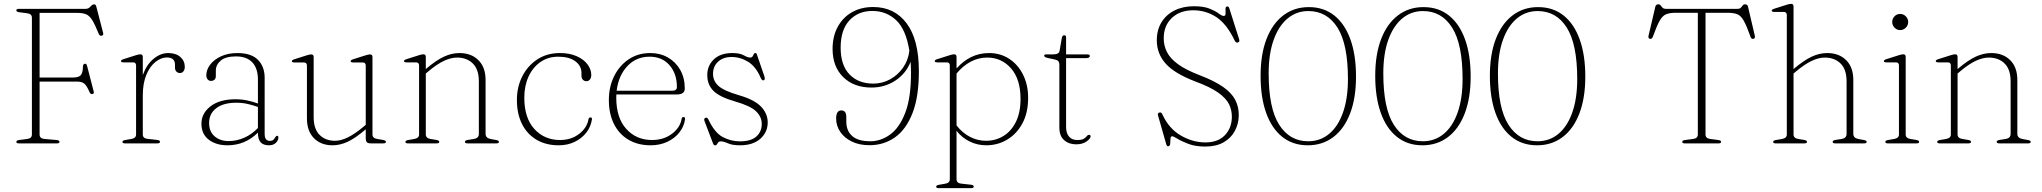

<svg xmlns="http://www.w3.org/2000/svg" viewBox="-20 -746 10626 999"><path d="M423.5 -700Q437.5 -700 444.5 -706Q451.5 -712 456.8 -717.8Q462 -723.5 469.5 -723.5Q478.5 -723.5 481 -712L516.5 -575.5Q520 -562.5 509.5 -560Q499 -557.5 493.5 -570.5Q474 -618.5 459.8 -641.5Q445.5 -664.5 427.8 -671.8Q410 -679 380.5 -679H186V-342.5H357.5Q388 -342.5 399.5 -354Q411 -365.5 411.5 -399Q411.5 -411.5 420 -414Q429.5 -417 433 -403.5L467.5 -270Q470.5 -258.5 461 -256.5Q451.5 -255 446.5 -265.5Q431.5 -300.5 418.5 -311Q405.5 -321.5 381 -321.5H186V-46Q186 -25.5 210.5 -23L275 -17.5Q289.5 -16 289.5 -8Q289.5 0 277 0H77.5Q65 0 65 -8Q65 -15.5 79.5 -17.5L121.5 -23Q146 -26 146 -46V-654Q146 -674 121.5 -677L79.5 -682.5Q65 -684.5 65 -692Q65 -700 77.5 -700Z M723 -449.5V-355.5Q742.5 -410 779 -440Q815.5 -470 855 -470Q895.5 -470 918.5 -449.5Q941.5 -429 941.5 -398Q941.5 -384 934.5 -375Q927.5 -366 916.5 -366Q905.5 -366 898 -373.5Q890.5 -381 890.5 -394.5V-409Q890.5 -447 848 -447Q818.5 -447 789.5 -424.2Q760.5 -401.5 741.8 -357.5Q723 -313.5 723 -248.5V-46.5Q723 -26 747.5 -23.5L797 -18Q812.5 -16.5 812.5 -8Q812.5 0 799 0H629.5Q617 0 617 -8Q617 -15 631.5 -17.5L663.5 -23Q688 -27 688 -46V-405Q688 -421.5 672 -421.5H623Q609.5 -421.5 609.5 -428Q609.5 -434 622 -438L685 -458Q702 -463.5 710.5 -463.5Q723 -463.5 723 -449.5Z M1028 -102.5Q1028 -156 1075.2 -192.8Q1122.5 -229.5 1205 -229.5Q1237.5 -229.5 1267 -223.2Q1296.5 -217 1322 -207.5V-331.5Q1322 -391 1292.5 -421.8Q1263 -452.5 1208 -452.5Q1153.5 -452.5 1128.2 -430.5Q1103 -408.5 1103 -379V-350Q1103 -337.5 1095.8 -331.2Q1088.5 -325 1077.5 -325Q1067 -325 1060.2 -333.2Q1053.5 -341.5 1053.5 -354Q1053.5 -383.5 1073.8 -410Q1094 -436.5 1130.5 -453.2Q1167 -470 1215.5 -470Q1287 -470 1322 -434.8Q1357 -399.5 1357 -341.5V-50Q1357 -29.5 1364.2 -21.2Q1371.5 -13 1383 -13Q1398 -13 1403.5 -19.5Q1409 -26 1412.5 -32Q1417 -39.5 1422 -39.5Q1428.5 -39.5 1428.5 -30.5Q1428.5 -16.5 1415.8 -3.2Q1403 10 1379.5 10Q1350.5 10 1336.2 -5.5Q1322 -21 1322 -56Q1255.5 10 1163.5 10Q1104.5 10 1066.2 -19.2Q1028 -48.5 1028 -102.5ZM1068 -106.5Q1068 -61 1096.8 -36.5Q1125.5 -12 1169.5 -12Q1211 -12 1250.5 -29.2Q1290 -46.5 1322 -80V-189.5Q1297 -198.5 1269 -205Q1241 -211.5 1209 -211.5Q1142.5 -211.5 1105.2 -183Q1068 -154.5 1068 -106.5Z M1577 -130V-404.5Q1577 -421 1561 -421H1512Q1498.5 -421 1498.5 -427.5Q1498.5 -433.5 1511 -437.5L1574 -457.5Q1591 -463 1599.5 -463Q1612 -463 1612 -449V-137Q1612 -75 1642.8 -44.2Q1673.5 -13.5 1723 -13.5Q1753.5 -13.5 1789.2 -30.8Q1825 -48 1870.5 -86L1883 -96.5V-404.5Q1883 -421 1867 -421H1818Q1804.5 -421 1804.5 -427.5Q1804.5 -433.5 1817 -437.5L1880 -457.5Q1897 -463 1905.5 -463Q1918 -463 1918 -449V-46.5Q1918 -27 1942.5 -23L1972.5 -18Q1988 -15.5 1988 -8Q1988 0 1974.5 0H1910.5Q1894.5 0 1888.8 -5.8Q1883 -11.5 1883 -30V-73.5L1881.5 -72Q1829 -27 1789.2 -8.5Q1749.5 10 1710.5 10Q1650 10 1613.5 -27Q1577 -64 1577 -130Z M2195.5 -449.5V-386.5L2197 -388Q2250 -433 2290.5 -451.5Q2331 -470 2370.5 -470Q2432 -470 2469.2 -433Q2506.5 -396 2506.5 -330V-49.5Q2506.5 -27.5 2534 -22.5L2561.5 -17.5Q2576 -15 2576 -8Q2576 0 2563.5 0H2412.5Q2399 0 2399 -8Q2399 -15.5 2414 -18L2446 -23Q2471.5 -27 2471.5 -49.5V-323Q2471.5 -385 2440 -415.8Q2408.5 -446.5 2358 -446.5Q2327 -446.5 2290.2 -429.5Q2253.5 -412.5 2208 -374L2195.5 -363.5V-46.5Q2195.5 -27 2220 -23L2250 -18Q2265.5 -15.5 2265.5 -8Q2265.5 0 2252 0H2102Q2089.5 0 2089.5 -8Q2089.5 -15 2104 -17.5L2136 -23Q2160.5 -27.5 2160.5 -46V-405Q2160.5 -421.5 2144.5 -421.5H2095.5Q2082 -421.5 2082 -428Q2082 -434 2094.5 -438L2157.5 -458Q2174.5 -463.5 2183 -463.5Q2195.5 -463.5 2195.5 -449.5Z M3056.5 -355.5Q3056.5 -341.5 3049.5 -332.5Q3042.5 -323.5 3031.5 -323.5Q3020.5 -323.5 3013 -331Q3005.5 -338.5 3005.5 -352V-366.5Q3005.5 -403.5 2973.5 -427.2Q2941.5 -451 2884.5 -451Q2832 -451 2792.2 -423.5Q2752.5 -396 2730.2 -347.8Q2708 -299.5 2708 -237.5Q2708 -132.5 2760.2 -75Q2812.5 -17.5 2894 -17.5Q2952 -17.5 2993 -49Q3034 -80.5 3042 -125Q3043.5 -135 3052 -135Q3061 -135 3060 -125.5Q3054.5 -87 3030.8 -56.2Q3007 -25.5 2970 -7.8Q2933 10 2887 10Q2820.5 10 2771.5 -19Q2722.5 -48 2696 -101Q2669.5 -154 2669.5 -225.5Q2669.5 -293.5 2697.5 -348.8Q2725.5 -404 2775.8 -437Q2826 -470 2893 -470Q2943.5 -470 2980.2 -453.8Q3017 -437.5 3036.8 -411.2Q3056.5 -385 3056.5 -355.5Z M3543 -285.5Q3543 -254.5 3502 -254.5H3187Q3186.5 -246 3186.5 -237.5Q3186.5 -132.5 3238.8 -75Q3291 -17.5 3372.5 -17.5Q3433 -17.5 3475.8 -49.5Q3518.5 -81.5 3526.5 -127Q3528 -137 3536 -137Q3545.5 -137 3544.5 -126.5Q3539.5 -88 3515 -57Q3490.5 -26 3451.8 -8Q3413 10 3365.5 10Q3299 10 3250 -19Q3201 -48 3174.5 -101Q3148 -154 3148 -225.5Q3148 -293.5 3175 -348.8Q3202 -404 3250.5 -437Q3299 -470 3364 -470Q3415 -470 3455.5 -446.8Q3496 -423.5 3519.5 -382Q3543 -340.5 3543 -285.5ZM3360 -451Q3290 -451 3244 -401.8Q3198 -352.5 3188.5 -274H3478.5Q3502 -274 3502 -293.5Q3502 -362.5 3463.5 -406.8Q3425 -451 3360 -451Z M3786 -449.5Q3743.5 -449.5 3716.8 -425.5Q3690 -401.5 3690 -361.5Q3690 -324 3718.8 -298.5Q3747.5 -273 3825 -250.5Q3906 -227 3940.2 -190.8Q3974.5 -154.5 3974.5 -109.5Q3974.5 -58 3936.2 -24Q3898 10 3830 10Q3790.5 10 3767.8 -0.2Q3745 -10.5 3730 -10.5Q3721 -10.5 3717 -5.2Q3713 0 3710 5.2Q3707 10.5 3700.5 10.5Q3694 10.5 3690 0.5L3646 -115Q3640.5 -129 3650.5 -133Q3660 -136.5 3665.5 -125Q3698 -55.5 3740.5 -33Q3783 -10.5 3830 -10.5Q3887 -10.5 3915.2 -35.5Q3943.5 -60.5 3943.5 -101.5Q3943.5 -137.5 3914.5 -166.2Q3885.5 -195 3805 -218Q3724.5 -241 3692.2 -273.2Q3660 -305.5 3660 -355.5Q3660 -404.5 3694.2 -437.2Q3728.5 -470 3790.5 -470Q3829 -470 3850 -458.2Q3871 -446.5 3882.5 -446.5Q3892 -446.5 3895.8 -452.5Q3899.5 -458.5 3902 -464.2Q3904.5 -470 3910.5 -470Q3916 -470 3918 -463L3955.5 -354Q3958.5 -346 3959.2 -338.2Q3960 -330.5 3953 -328Q3944.5 -325.5 3937 -343Q3913 -399.5 3872.5 -424.5Q3832 -449.5 3786 -449.5Z M4504 9.5Q4450.5 9.5 4411.5 -9.8Q4372.5 -29 4351.5 -60.5Q4330.5 -92 4330.5 -129Q4330.5 -171.5 4357.5 -171.5Q4383.5 -171.5 4383.5 -136.5V-112Q4383.5 -66 4413.8 -38.5Q4444 -11 4508 -11Q4563 -11 4611.5 -46Q4660 -81 4690.2 -159.5Q4720.5 -238 4720 -368.5Q4720 -398 4718 -425Q4695 -364.5 4639.8 -327.5Q4584.5 -290.5 4514.5 -290.5Q4422.5 -290.5 4367.2 -345Q4312 -399.5 4312 -491.5Q4312 -557 4338.8 -606.2Q4365.5 -655.5 4413 -682.5Q4460.5 -709.5 4523 -709.5Q4633.5 -709.5 4697 -625Q4760.5 -540.5 4761 -378.5Q4761.5 -243.5 4728 -157.8Q4694.5 -72 4636.5 -31.2Q4578.5 9.5 4504 9.5ZM4354 -498Q4354 -406.5 4400.2 -358.8Q4446.5 -311 4523.5 -311Q4571 -311 4611.8 -333.5Q4652.5 -356 4679.2 -394.8Q4706 -433.5 4711.5 -482Q4694 -593 4642.8 -641Q4591.5 -689 4519 -689Q4445 -689 4399.5 -639.8Q4354 -590.5 4354 -498Z M4957 -449.5V-390Q5028.5 -470 5126 -470Q5185 -470 5231 -440Q5277 -410 5303.2 -357.2Q5329.5 -304.5 5329.5 -237Q5329.5 -159.5 5299.8 -104.2Q5270 -49 5220.5 -19.5Q5171 10 5111.5 10Q5065.5 10 5025.2 -9.8Q4985 -29.5 4957 -65.5V186.5Q4957 207 4981.5 209.5L5031 215Q5046.5 216.5 5046.5 225Q5046.5 233 5033 233H4863.5Q4851 233 4851 225Q4851 218 4865.5 215.5L4897.5 210Q4922 206 4922 187V-405Q4922 -421.5 4906 -421.5H4857Q4843.5 -421.5 4843.5 -428Q4843.5 -434 4856 -438L4919 -458Q4936 -463.5 4944.5 -463.5Q4957 -463.5 4957 -449.5ZM5116.5 -446.5Q5027 -446.5 4957 -363.5V-93.5Q4986 -55.5 5026 -34.5Q5066 -13.5 5110 -13.5Q5160.5 -13.5 5201.2 -38.5Q5242 -63.5 5266 -112.2Q5290 -161 5290 -231Q5290 -333.5 5240.8 -390Q5191.5 -446.5 5116.5 -446.5Z M5468.5 -436.5 5435.5 -443.5Q5421.5 -446.5 5417.2 -449.5Q5413 -452.5 5413 -456Q5413 -463 5424 -463H5458.5Q5490 -463 5493 -481L5504.5 -547Q5507 -562.5 5517 -562.5Q5527 -562.5 5527 -552.5V-463H5637.5Q5650.5 -463 5650.5 -454.5Q5650.5 -443.5 5629.5 -443.5H5527V-85.5Q5527 -52.5 5542.5 -35Q5558 -17.5 5584.5 -17.5Q5609 -17.5 5619.5 -24.2Q5630 -31 5635 -37.8Q5640 -44.5 5647 -44.5Q5654.5 -44.5 5654.5 -36Q5654.5 -25 5633.5 -10Q5612.5 5 5579.5 5Q5541.5 5 5516.8 -16.8Q5492 -38.5 5492 -82.5V-409.5Q5492 -420.5 5487 -427Q5482 -433.5 5468.5 -436.5Z M6251 16.5Q6200.5 16.5 6164.5 3Q6128.5 -10.5 6107 -23.8Q6085.5 -37 6079.5 -37Q6071 -37 6070.2 -24Q6069.5 -11 6068.5 2Q6067.5 15 6057.5 15Q6051 15 6048 4L6005.5 -144.5Q6001.5 -157.5 6012.5 -160.5Q6022 -163.5 6027.5 -152Q6061.5 -77 6123.8 -41Q6186 -5 6252 -5Q6317.5 -5 6353.2 -42.5Q6389 -80 6389.5 -137.5Q6390 -172.5 6374.8 -203.8Q6359.5 -235 6318.2 -264.2Q6277 -293.5 6199.5 -322Q6091 -363.5 6045 -415.2Q5999 -467 5999 -536Q5999 -591 6023.8 -630.8Q6048.5 -670.5 6092 -692Q6135.5 -713.5 6191.5 -713.5Q6243 -713.5 6273.8 -701Q6304.5 -688.5 6321.2 -675.8Q6338 -663 6347 -663Q6357 -663 6356.8 -675.2Q6356.5 -687.5 6356.5 -700Q6356.5 -712.5 6366.5 -712.5Q6373 -712.5 6376.5 -702L6427.5 -541.5Q6432 -528.5 6421 -525Q6411 -522 6405 -533.5Q6363 -621.5 6308.8 -657Q6254.5 -692.5 6188.5 -692.5Q6119.5 -692.5 6077.2 -652.5Q6035 -612.5 6035 -546.5Q6035 -509 6051.5 -475.8Q6068 -442.5 6108.2 -412.8Q6148.5 -383 6220 -355.5Q6298.5 -325.5 6343.5 -294Q6388.5 -262.5 6407.2 -226.2Q6426 -190 6425.5 -146Q6425 -102 6405.2 -65Q6385.5 -28 6347 -5.8Q6308.5 16.5 6251 16.5Z M6790 -709Q6868 -709 6922.8 -665.2Q6977.5 -621.5 7006.5 -540.5Q7035.5 -459.5 7035.5 -347.5Q7035.5 -236 7004.8 -155.8Q6974 -75.5 6917.5 -32.8Q6861 10 6784.5 10Q6707 10 6652 -33.8Q6597 -77.5 6568 -158.5Q6539 -239.5 6539 -351.5Q6539 -463.5 6570 -543.5Q6601 -623.5 6657.5 -666.2Q6714 -709 6790 -709ZM6993.5 -335Q6993.5 -516.5 6939 -602.5Q6884.5 -688.5 6787.5 -688.5Q6725.5 -688.5 6679 -649.5Q6632.5 -610.5 6606.8 -538Q6581 -465.5 6581 -364Q6581 -182.5 6635.8 -96.8Q6690.5 -11 6787 -11Q6849.5 -11 6896 -49.8Q6942.5 -88.5 6968 -161.2Q6993.5 -234 6993.5 -335Z M7386.5 -709Q7464.5 -709 7519.2 -665.2Q7574 -621.5 7603 -540.5Q7632 -459.5 7632 -347.5Q7632 -236 7601.2 -155.8Q7570.5 -75.5 7514 -32.8Q7457.5 10 7381 10Q7303.5 10 7248.5 -33.8Q7193.5 -77.5 7164.5 -158.5Q7135.5 -239.5 7135.5 -351.5Q7135.5 -463.5 7166.5 -543.5Q7197.5 -623.5 7254 -666.2Q7310.5 -709 7386.5 -709ZM7590 -335Q7590 -516.5 7535.5 -602.5Q7481 -688.5 7384 -688.5Q7322 -688.5 7275.5 -649.5Q7229 -610.5 7203.2 -538Q7177.5 -465.5 7177.5 -364Q7177.5 -182.5 7232.2 -96.8Q7287 -11 7383.5 -11Q7446 -11 7492.5 -49.8Q7539 -88.5 7564.5 -161.2Q7590 -234 7590 -335Z M7983 -709Q8061 -709 8115.8 -665.2Q8170.5 -621.5 8199.5 -540.5Q8228.5 -459.5 8228.5 -347.5Q8228.5 -236 8197.8 -155.8Q8167 -75.5 8110.5 -32.8Q8054 10 7977.5 10Q7900 10 7845 -33.8Q7790 -77.5 7761 -158.5Q7732 -239.5 7732 -351.5Q7732 -463.5 7763 -543.5Q7794 -623.5 7850.5 -666.2Q7907 -709 7983 -709ZM8186.5 -335Q8186.5 -516.5 8132 -602.5Q8077.5 -688.5 7980.5 -688.5Q7918.5 -688.5 7872 -649.5Q7825.5 -610.5 7799.8 -538Q7774 -465.5 7774 -364Q7774 -182.5 7828.8 -96.8Q7883.5 -11 7980 -11Q8042.5 -11 8089 -49.8Q8135.5 -88.5 8161 -161.2Q8186.5 -234 8186.5 -335Z M8648.5 -700H9019.5Q9032.5 -700 9038 -706Q9043.5 -712 9047.8 -717.8Q9052 -723.5 9060 -723.5Q9072 -723.5 9075 -711.5L9110.5 -560Q9113.5 -546.5 9103.5 -544Q9093 -541.5 9088 -555Q9068 -611.5 9053.2 -637.8Q9038.5 -664 9019.8 -671.8Q9001 -679.5 8968.5 -679.5H8854V-46Q8854 -26 8878.5 -23L8920.5 -17.5Q8935 -15.5 8935 -8Q8935 0 8922.5 0H8745.5Q8733 0 8733 -8Q8733 -15.5 8747.5 -17.5L8789.5 -23Q8814 -26 8814 -46V-679.5H8699.5Q8667.5 -679.5 8648.8 -671.8Q8630 -664 8615.2 -637.8Q8600.5 -611.5 8580 -555Q8575 -541.5 8564.5 -544Q8554.5 -546.5 8557.5 -560L8593 -711.5Q8596 -723.5 8608 -723.5Q8616.5 -723.5 8620.5 -717.8Q8624.5 -712 8630.2 -706Q8636 -700 8648.5 -700Z M9312 -712V-386.5L9313.5 -388Q9367 -433 9407.2 -451.5Q9447.5 -470 9487 -470Q9548.5 -470 9585.8 -433Q9623 -396 9623 -330V-49.5Q9623 -27.5 9650.5 -22.5L9678 -17.5Q9692.5 -15 9692.5 -8Q9692.5 0 9680 0H9529Q9515.5 0 9515.5 -8Q9515.5 -15.5 9530.5 -18L9562.5 -23Q9588 -27 9588 -49.5V-323Q9588 -385 9556.5 -415.8Q9525 -446.5 9474.5 -446.5Q9443.5 -446.5 9407 -429.5Q9370.5 -412.5 9324.5 -374L9312 -363.5V-46.5Q9312 -27 9336.5 -23L9366.5 -18Q9382 -15.5 9382 -8Q9382 0 9368.5 0H9218.5Q9206 0 9206 -8Q9206 -15 9220.5 -17.5L9252.5 -23Q9277 -27.5 9277 -46V-667.5Q9277 -684 9261 -684H9212Q9198.5 -684 9198.5 -690.5Q9198.5 -696.5 9211 -700.5L9274 -720.5Q9291 -726 9299.5 -726Q9312 -726 9312 -712Z M9866.5 -589.5Q9849.5 -589.5 9837.5 -602Q9825.5 -614.5 9825.5 -631.5Q9825.5 -649 9837.5 -661.2Q9849.5 -673.5 9866.5 -673.5Q9884 -673.5 9896.2 -661Q9908.5 -648.5 9908.5 -631.5Q9908.5 -614.5 9896.2 -602Q9884 -589.5 9866.5 -589.5ZM9895.5 -449.5V-46.5Q9895.5 -27 9920 -23L9950 -18Q9965.5 -15.5 9965.5 -8Q9965.5 0 9952 0H9802Q9789.5 0 9789.5 -8Q9789.5 -15 9804 -17.5L9836 -23Q9860.5 -27.5 9860.5 -46V-405Q9860.5 -421.5 9844.5 -421.5H9795.5Q9782 -421.5 9782 -428Q9782 -434 9794.5 -438L9857.5 -458Q9874.5 -463.5 9883 -463.5Q9895.5 -463.5 9895.5 -449.5Z M10165.5 -449.5V-386.5L10167 -388Q10220 -433 10260.5 -451.5Q10301 -470 10340.5 -470Q10402 -470 10439.2 -433Q10476.5 -396 10476.5 -330V-49.5Q10476.5 -27.5 10504 -22.5L10531.5 -17.5Q10546 -15 10546 -8Q10546 0 10533.5 0H10382.5Q10369 0 10369 -8Q10369 -15.5 10384 -18L10416 -23Q10441.5 -27 10441.5 -49.5V-323Q10441.5 -385 10410 -415.8Q10378.5 -446.5 10328 -446.5Q10297 -446.5 10260.2 -429.5Q10223.5 -412.5 10178 -374L10165.5 -363.5V-46.5Q10165.5 -27 10190 -23L10220 -18Q10235.5 -15.5 10235.5 -8Q10235.5 0 10222 0H10072Q10059.5 0 10059.5 -8Q10059.5 -15 10074 -17.5L10106 -23Q10130.5 -27.5 10130.5 -46V-405Q10130.5 -421.5 10114.5 -421.5H10065.5Q10052 -421.5 10052 -428Q10052 -434 10064.5 -438L10127.5 -458Q10144.5 -463.5 10153 -463.5Q10165.5 -463.5 10165.5 -449.5Z"/></svg>

Font: Fraunces 9pt S000 Thin
Style: Regular
Weight: 100
Version: Version 1.000; ttfautohint (v1.8.3)